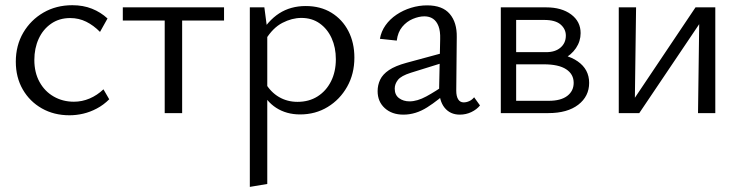

<svg xmlns="http://www.w3.org/2000/svg" viewBox="-20 -443 2899 752"><path d="M252.1 8.5Q191.4 8.5 144 -18.4Q96.5 -45.3 69.2 -92.6Q41.9 -140 41.9 -201.2Q41.9 -265 71.1 -315Q100.4 -364.9 150.3 -393.8Q200.2 -422.6 263.2 -422.6Q305.8 -422.6 340.1 -408.9Q374.5 -395.2 401.1 -370.6L371.7 -318Q346.6 -343.6 317.6 -358Q288.6 -372.3 255 -372.3Q211.9 -372.3 180.1 -350.1Q148.3 -328 131.4 -290.9Q114.5 -253.8 114.5 -208.3Q114.5 -158.8 134.9 -121.9Q155.3 -84.9 190.6 -64.8Q225.9 -44.6 269.5 -44.6Q301.4 -44.6 331 -57.2Q360.6 -69.8 385.2 -93.2L407.8 -54.1Q385.4 -31.7 359 -17.9Q332.7 -4 305.9 2.2Q279 8.5 252.1 8.5Z M625.1 0V-414.2H693.4V0ZM461 -362.7V-414.2H857.5V-362.7Z M1155.5 5.2Q1101.9 5.2 1061.7 -20.7Q1021.5 -46.6 1000.5 -95.6L1018.9 -118.4Q1040 -82.2 1072.6 -63.1Q1105.2 -44.1 1145.2 -44.1Q1190.2 -44.1 1223.8 -65.4Q1257.5 -86.7 1276.4 -124.3Q1295.4 -161.9 1295.4 -211.2Q1295.4 -256.9 1278.9 -293.4Q1262.4 -329.8 1232.1 -351.3Q1201.9 -372.8 1160.4 -372.8Q1123.5 -372.8 1086.1 -353.5Q1048.8 -334.2 1020.4 -288L994.9 -302.2Q1028.5 -361.5 1073.3 -390.5Q1118.2 -419.4 1177.3 -419.4Q1235.4 -419.4 1278.2 -393.1Q1321 -366.8 1344.5 -321.3Q1368 -275.7 1368 -217.2Q1368 -153.5 1339.6 -103.3Q1311.3 -53.1 1263.4 -24Q1215.5 5.2 1155.5 5.2ZM958.5 289V-414.2H1015.4L1026.8 -327.4V277.5Z M1781 6Q1743 6 1721 -21.5Q1699 -49 1700 -101L1704 -290Q1705 -321 1697.5 -340.5Q1690 -360 1676 -369.5Q1662 -379 1642 -379Q1621 -379 1597 -369Q1573 -359 1555.5 -338Q1538 -317 1534 -284L1468 -291Q1473 -320 1490 -344Q1507 -368 1533 -385.5Q1559 -403 1590 -412.5Q1621 -422 1653 -422Q1713 -422 1741.5 -388.5Q1770 -355 1769 -298L1767 -88Q1767 -66 1774.5 -54Q1782 -42 1796 -42Q1807 -42 1818 -47Q1829 -52 1837 -62L1860 -30Q1847 -14 1826 -4Q1805 6 1781 6ZM1560 6Q1515 6 1487 -19.5Q1459 -45 1459 -86Q1459 -110 1469 -131Q1479 -152 1503.5 -168.5Q1528 -185 1572 -197L1738 -242L1743 -206L1589 -158Q1551 -146 1538.5 -130Q1526 -114 1526 -96Q1526 -71 1543 -58.5Q1560 -46 1584 -46Q1614 -46 1650 -65.5Q1686 -85 1730 -116L1741 -92Q1698 -51 1653 -22.5Q1608 6 1560 6Z M1941.5 0V-414.2H2118.9Q2179.7 -414.2 2216.9 -386.5Q2254.1 -358.8 2254.1 -313.3Q2254.1 -281.7 2235.9 -254.6Q2217.6 -227.5 2185.9 -211.7Q2154.1 -195.9 2112 -195.9L2122.4 -233.9Q2197.7 -233.9 2242.6 -202.7Q2287.5 -171.5 2287.5 -118.5Q2287.5 -65.8 2245 -32.9Q2202.5 0 2127.5 0ZM2001.6 -48.2H2129.7Q2176.7 -48.2 2201.8 -67.4Q2226.9 -86.6 2226.9 -118.5Q2226.9 -152.4 2197.5 -171.7Q2168.2 -191.1 2109.3 -191.1H1983V-238.7H2119.1Q2154.9 -238.7 2175.5 -256.7Q2196.2 -274.6 2196.2 -303.5Q2196.2 -329.2 2175.7 -347Q2155.2 -364.9 2111.4 -364.9H2001.6Z M2713.9 0 2719.4 -414.2H2781.6V0ZM2403.5 0V-414.2H2471.3L2465.8 0ZM2446.4 0V-30L2704.1 -414.2H2741.5V-382.5L2483.8 0Z"/></svg>

Font: Ysabeau
Style: Bold
Weight: 700
Designer: Christian Thalmann (Catharsis Fonts)
Version: Version 2.000;gftools[0.9.27.dev2+g8671c4b]